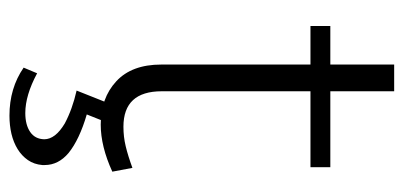

<svg xmlns="http://www.w3.org/2000/svg" viewBox="-244 -406 854 406"><g transform="rotate(90 183.0 -203.0)"><path d="M243.5 11Q187.5 11 152 -21.8Q116.5 -54.5 116.5 -117V-432.5H35V-474.5H116.5V-609.5H173V-474.5H333.5V-432.5H173V-118Q173 -37 248 -37Q269.5 -37 289.2 -41.8Q309 -46.5 335 -56L343 -13.5Q289.5 11 243.5 11ZM224.5 204Q166.5 204 123 174L135 145.5Q181.5 170.5 219 170.5Q244 170.5 259 160.2Q274 150 274.5 130.5Q274.5 107 241 87Q211 71 171.5 62L205.5 -23.5L246.5 -21L222 40.5Q275 56 303.5 79Q329 100.5 329 129.5V134.5Q327.5 152 318.5 165Q309.5 178 295.2 186.8Q281 195.5 263 199.8Q245 204 224.5 204Z"/></g></svg>

Font: Betina Sans Light
Style: Regular
Weight: 300
Designer: Jonathan Pinhorn (font) & Cristiano Sobral (main changes)
Version: Version 2.001;October 6, 2020;FontCreator 13.0.0.2681 64-bit